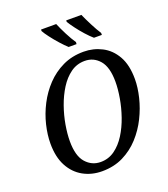

<svg xmlns="http://www.w3.org/2000/svg" viewBox="-168 -1061 1040 1190"><g transform="rotate(-20 352.5 -466.5)"><path d="M300 11Q231 11 175.5 -20Q120 -51 88 -111Q56 -171 56 -259Q56 -317 71.5 -381.5Q87 -446 118.5 -507Q150 -568 196.5 -617Q243 -666 304.5 -695.5Q366 -725 443 -725Q507 -725 562.5 -696.5Q618 -668 651.5 -609Q685 -550 685 -457Q685 -402 669.5 -338Q654 -274 623.5 -212.5Q593 -151 547 -100.5Q501 -50 439.5 -19.5Q378 11 300 11ZM311 -46Q363 -46 404 -75.5Q445 -105 475.5 -153.5Q506 -202 526 -260Q546 -318 556 -376.5Q566 -435 566 -483Q566 -579 527.5 -624Q489 -669 430 -669Q378 -669 337 -639.5Q296 -610 265.5 -561.5Q235 -513 214.5 -455Q194 -397 184 -338.5Q174 -280 174 -232Q174 -135 213.5 -90.5Q253 -46 311 -46ZM534 -784Q513 -802 487.5 -830.5Q462 -859 440.5 -888Q419 -917 409 -934V-944H509Q524 -910 545.5 -868Q567 -826 586 -797V-784ZM367 -784Q347 -802 321.5 -830.5Q296 -859 274 -888Q252 -917 243 -934V-944H343Q357 -910 378.5 -868Q400 -826 420 -797L419 -784Z"/></g></svg>

Font: Noto Serif SemiCondensed Medium
Style: Italic
Weight: 500
Width: 4
Italic angle: -12°
Designer: Monotype Design Team
Foundry: Monotype Imaging Inc.
Version: Version 2.013